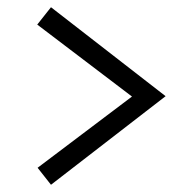

<svg xmlns="http://www.w3.org/2000/svg" viewBox="-20 -614 505 531"><path d="M121 -594 438 -348 121 -103 84 -150 345 -347 83 -546Z"/></svg>

Font: Red Hat Text
Style: Regular
Weight: 400
Designer: Pentagram / MCKL
Foundry: Pentagram / MCKL
Version: Version 1.005; Red Hat Text